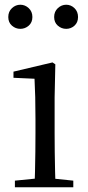

<svg xmlns="http://www.w3.org/2000/svg" viewBox="-20 -792 372 812"><path d="M66 -670Q46 -670 30.5 -683.5Q15 -697 15 -720Q15 -743 30.5 -757.5Q46 -772 66 -772Q86 -772 101.5 -757.5Q117 -743 117 -720Q117 -697 101.5 -683.5Q86 -670 66 -670ZM260 -670Q240 -670 224.5 -683.5Q209 -697 209 -720Q209 -743 224.5 -757.5Q240 -772 260 -772Q280 -772 295 -757.5Q310 -743 310 -720Q310 -697 295 -683.5Q280 -670 260 -670ZM43 0V-28L153 -39H184L290 -28V0ZM126 0Q127 -24 128 -65Q129 -106 129.5 -150.5Q130 -195 130 -229V-289Q130 -340 129 -381Q128 -422 126 -459L37 -463V-489L202 -528L214 -520L211 -380V-229Q211 -195 211.5 -150.5Q212 -106 213 -65Q214 -24 215 0Z"/></svg>

Font: Noto Serif KR ExtraLight
Style: Regular
Weight: 400
Version: Version 2.002-H1;hotconv 1.1.0;makeotfexe 2.6.0